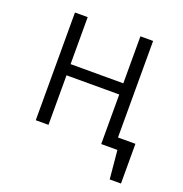

<svg xmlns="http://www.w3.org/2000/svg" viewBox="-124 -648 862 902"><g transform="rotate(20 307.5 -197.5)"><path d="M426.2 0V-247.7H162.6V0H99V-538.5H162.6V-303.6H426.2V-538.5H489.7V-55.9H576.9V142.6H520.5L507.2 0Z"/></g></svg>

Font: Fira Code Light
Style: Regular
Weight: 300
Monospace: yes
Designer: Carrois Corporate, Edenspiekermann AG, Nikita Prokopov
Foundry: Carrois Corporate, Edenspiekermann AG, Nikita Prokopov
Version: Version 6.000; ttfautohint (v1.8.2) -l 8 -r 50 -G 200 -x 14 